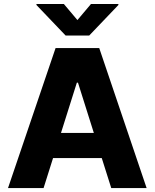

<svg xmlns="http://www.w3.org/2000/svg" viewBox="-20 -950 782 970"><path d="M20.5 0 260.7 -707H481.4L720.7 0H542L494.1 -151.4H248L200.2 0ZM454.1 -278.3 374 -532.2H368.2L288.1 -278.3ZM371.1 -848.6 439.5 -929.7H578.1V-924.8L430.7 -770.5H311.5L164.1 -924.8V-929.7H302.7Z"/></svg>

Font: Pretendard Std ExtraBold
Style: Regular
Weight: 800
Designer: Base glyphs from Inter by Rasmus Andersson; Hangeul glyphs from Noto Sans CJK(Source Han Sans) by Jang Soo-young and Kan
Foundry: Kil Hyung-jin
Version: Version 1.309